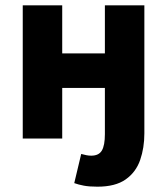

<svg xmlns="http://www.w3.org/2000/svg" viewBox="-20 -516 622 715"><path d="M342.8 179.2Q312.4 179.2 292.3 175.4Q272.1 171.6 256.5 165.9L282.4 57.3Q292.9 60.2 301.5 61.9Q310.2 63.7 319.7 63.7Q348.1 63.7 359.3 44.6Q370.6 25.5 370.6 -16.5V-188.6H211.7V0H64.7V-496.1H211.7V-317.1H370.6V-496.1H517.6V-19.3Q517.6 34.6 501.9 79.9Q486.2 125.2 447.9 152.2Q409.7 179.2 342.8 179.2Z"/></svg>

Font: SourceSans3VF
Style: Regular
Weight: 200
Designer: Paul D. Hunt
Foundry: Adobe
Version: Version 3.052;hotconv 1.1.0;makeotfexe 2.6.0